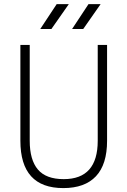

<svg xmlns="http://www.w3.org/2000/svg" viewBox="-20 -914 626 943"><path d="M291 9.8Q80.1 9.8 80.1 -222.7V-693.4H126V-222.7Q126 -128.9 166 -81.5Q206.1 -34.2 293 -34.2Q460 -34.2 460 -222.7V-693.4H505.9V-222.7Q505.9 -106.4 451.2 -48.3Q396.5 9.8 291 9.8ZM177.7 -771.5 258.3 -893.6H317.9L232.4 -771.5ZM334 -771.5 414.6 -893.6H474.1L388.7 -771.5Z"/></svg>

Font: Cascadia Mono NF ExtraLight
Style: Regular
Weight: 200
Monospace: yes
Designer: Aaron Bell
Foundry: Saja Typeworks
Version: Version 2404.023; ttfautohint (v1.8.4)